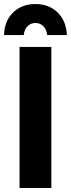

<svg xmlns="http://www.w3.org/2000/svg" viewBox="-20 -933 353 953"><path d="M98 -759H0Q2 -829 45 -871Q88 -913 156 -913Q223 -913 266 -871Q309 -829 312 -759H214Q212 -785 196 -802Q180 -819 156 -819Q132 -819 116 -802Q100 -785 98 -759ZM77 -700H235V0H77Z"/></svg>

Font: Montserrat-Arabic SemiBold
Style: Regular
Weight: 600
Designer: Mohamed Gaber
Foundry: Kief Type Foundry
Version: Version 5.008;PS 005.008;hotconv 1.0.88;makeotf.lib2.5.64775